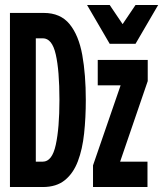

<svg xmlns="http://www.w3.org/2000/svg" viewBox="-20 -752 656 772"><path d="M20 0V-700H156Q223 -700 259.8 -655Q296.5 -610 310.8 -531Q325 -452 325 -350Q325 -279 318.2 -215.5Q311.5 -152 293.2 -103.8Q275 -55.5 241 -27.8Q207 0 152 0ZM124 -102H152Q189.5 -102 204.2 -169.5Q219 -237 219 -350Q219 -468.5 204.2 -533.2Q189.5 -598 152 -598H124ZM354 0V-87L465 -409H373V-511H574V-426L463 -102H573V0ZM421 -576 330 -732H421L473 -655L525 -732H616L525 -576Z"/></svg>

Font: Overpass Mono Light
Style: Regular
Weight: 300
Monospace: yes
Designer: Delve Withrington, Dave Bailey
Foundry: Delve Fonts LLC
Version: Version 4.000